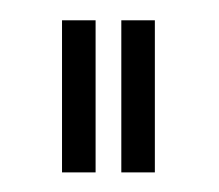

<svg xmlns="http://www.w3.org/2000/svg" viewBox="-62 -728 697 612"><g transform="rotate(-90 286.0 -421.5)"><path d="M43 -464.8V-571.8H527.8V-464.8ZM43 -275.9V-382.8H527.8V-275.9ZM225.1 -750ZM225.1 -92.8Z"/></g></svg>

Font: Noto Sans Oriya UI
Style: Bold
Weight: 700
Designer: Monotype Design Team
Foundry: Monotype Imaging Inc.
Version: Version 1.01